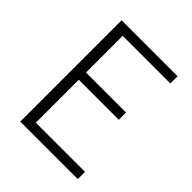

<svg xmlns="http://www.w3.org/2000/svg" viewBox="-202 -853 977 977"><g transform="rotate(45 286.5 -364.5)"><path d="M106 0V-729H509V-677H166V-413H454V-361H166V-52H520V0Z"/></g></svg>

Font: Noto Sans HK Thin Light
Style: Regular
Weight: 300
Version: Version 2.004-H2;hotconv 1.0.118;makeotfexe 2.5.65603